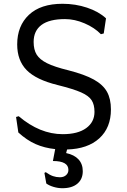

<svg xmlns="http://www.w3.org/2000/svg" viewBox="-20 -780 672 1016"><path d="M335 11 330 30Q373 39 395.5 63.5Q418 88 418 126Q418 168 389.5 192Q361 216 310 216Q287 216 263.5 209Q240 202 225 191L215 135L222 131Q243 146 260.5 152Q278 158 297 158Q317 158 329.5 147Q342 136 342 119Q342 72 260 72L272 9Q215 3 168.5 -17.5Q122 -38 77 -79L65 -161L79 -165Q191 -70 312 -70Q392 -70 436 -102Q480 -134 480 -188Q480 -226 465 -249.5Q450 -273 409.5 -291Q369 -309 285 -330Q171 -358 121 -409Q71 -460 71 -545Q71 -643 133 -701.5Q195 -760 311 -760Q379 -760 440.5 -739.5Q502 -719 541 -683L529 -603L514 -599Q480 -634 427.5 -656.5Q375 -679 324 -679Q241 -679 199.5 -648Q158 -617 158 -558Q158 -517 174 -491Q190 -465 229 -445.5Q268 -426 342 -408Q428 -386 476.5 -359Q525 -332 546 -294.5Q567 -257 567 -201Q567 -104 505.5 -48Q444 8 335 11Z"/></svg>

Font: Farro Light
Style: Regular
Weight: 300
Designer: Aceler Chua
Foundry: Grayscale Limited
Version: Version 1.101